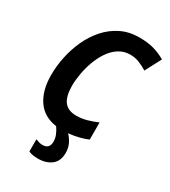

<svg xmlns="http://www.w3.org/2000/svg" viewBox="-228 -837 1052 1186"><g transform="rotate(30 298.0 -244.0)"><path d="M239 237Q217 237 200.5 234Q184 231 171 225V138Q183 143 195.5 146.5Q208 150 220 150Q270 150 270 98Q270 75 261 52.5Q252 30 236 7Q144 -6 97.5 -74.5Q51 -143 51 -252Q51 -316 65 -382.5Q79 -449 107 -510Q135 -571 178 -619.5Q221 -668 278.5 -696.5Q336 -725 409 -725Q467 -725 510.5 -713Q554 -701 596 -677L536 -563Q507 -581 477 -593Q447 -605 410 -605Q366 -604 331 -581Q296 -558 270.5 -520Q245 -482 228.5 -436.5Q212 -391 204 -344.5Q196 -298 196 -259Q196 -184 223.5 -147.5Q251 -111 311 -111Q347 -111 383.5 -121Q420 -131 457 -147V-25Q432 -14 397.5 -5Q363 4 322 8Q343 30 356.5 58Q370 86 370 120Q370 180 332.5 208.5Q295 237 239 237Z"/></g></svg>

Font: Noto Sans SemiCondensed
Style: Bold Italic
Weight: 700
Width: 4
Italic angle: -12°
Designer: Monotype Design Team
Foundry: Monotype Imaging Inc.
Version: Version 2.013; ttfautohint (v1.8.4.7-5d5b)